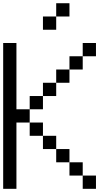

<svg xmlns="http://www.w3.org/2000/svg" viewBox="-20 -1187 707 1207"><path d="M0 0V-916.7H83.3V-500H166.7V-416.7H83.3V0ZM166.7 -416.7H250V-333.3H166.7ZM166.7 -500V-583.3H250V-500ZM333.3 -166.7V-250H416.7V-166.7ZM333.3 -333.3V-250H250V-333.3ZM333.3 -583.3H250V-666.7H333.3ZM333.3 -666.7V-750H416.7V-666.7ZM333.3 -1000H250V-1083.3H333.3ZM333.3 -1083.3V-1166.7H416.7V-1083.3ZM500 -166.7V-83.3H416.7V-166.7ZM500 -83.3H583.3V0H500ZM500 -833.3V-750H416.7V-833.3ZM500 -916.7H583.3V-833.3H500Z"/></svg>

Font: Galmuri11 Regular
Style: Regular
Weight: 400
Designer: Minseo Lee (Quiple)
Version: Version 2.356;hotconv 1.1.0;makeotfexe 2.6.0 DEVELOPMENT